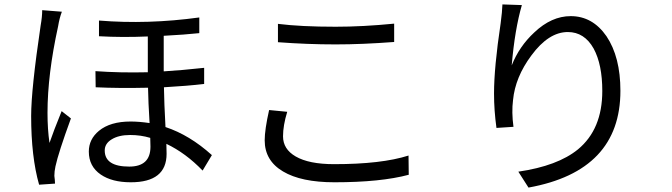

<svg xmlns="http://www.w3.org/2000/svg" viewBox="-20 -807 3040 869"><path d="M260 -754Q249 -725 243 -688Q195 -470 195 -296Q195 -222 204 -160Q222 -213 259 -304L301 -271Q244 -115 231 -54Q226 -31 226 -11Q227 -6 228 6L229 24L157 29Q121 -97 121 -282Q121 -402 164 -692Q171 -731 171 -761ZM660 -183Q617 -196 569 -196Q517 -196 485 -176Q454 -157 454 -126Q454 -53 565 -53Q661 -53 661 -143Q661 -167 660 -183ZM904 -427Q828 -418 722 -412Q723 -341 729 -232Q838 -196 939 -105L897 -35Q821 -114 733 -156Q734 -139 734 -111Q734 18 572 18Q487 18 436 -17Q382 -54 382 -121Q382 -177 428 -215Q479 -257 571 -257Q610 -257 657 -250Q651 -346 650 -410Q519 -407 413 -412L412 -485Q522 -477 649 -480V-642Q532 -637 428 -643V-714Q649 -696 882 -728V-657Q817 -650 721 -645V-484Q803 -489 904 -500Z M1238 -699Q1342 -686 1499 -686Q1622 -686 1764 -700V-617Q1619 -606 1499 -606Q1370 -606 1238 -616ZM1280 -301Q1261 -239 1261 -190Q1261 -132 1318 -99Q1378 -64 1492 -64Q1707 -64 1829 -103L1830 -16Q1703 18 1494 18Q1343 18 1261 -31Q1178 -80 1178 -172Q1178 -220 1198 -309Z M2342 -784Q2310 -674 2296 -511Q2330 -597 2398 -660Q2476 -734 2563 -734Q2662 -734 2725 -643Q2788 -549 2788 -396Q2788 -33 2372 42L2326 -30Q2504 -56 2596 -131Q2706 -222 2706 -395Q2706 -515 2667 -587Q2625 -662 2550 -662Q2463 -662 2385 -556Q2312 -458 2302 -354Q2295 -299 2304 -233L2227 -228Q2216 -307 2216 -384Q2216 -502 2246 -702Q2253 -754 2254 -787Z"/></svg>

Font: Source Han Sans K Regular
Style: Regular
Weight: 400
Designer: Ryoko NISHIZUKA  (kana & ideographs); Paul D. Hunt (Latin, Greek & Cyrillic); Wenlong ZHANG  (bopomofo); Sandoll Communi
Foundry: Adobe Systems Incorporated
Version: Version 1.00 July 18, 2014, initial release